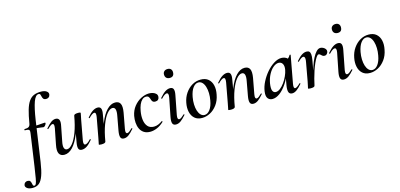

<svg xmlns="http://www.w3.org/2000/svg" viewBox="-199 -1283 4409 2115"><g transform="rotate(-15 2006.0 -225.5)"><path d="M-37 275Q-78 275 -99 259Q-120 243 -117 223Q-114 205 -102 195.5Q-90 186 -74 186Q-53 186 -45 196.5Q-37 207 -34.5 221Q-32 235 -28.5 245.5Q-25 256 -12 256Q-1 256 6.5 240.5Q14 225 22 180Q30 135 43 47L94 -306Q98 -331 95.5 -342Q93 -353 81 -356.5Q69 -360 43 -360Q39 -360 39.5 -367Q40 -374 43 -374Q76 -374 91 -383.5Q106 -393 110 -418Q125 -509 142.5 -569Q160 -629 184.5 -663.5Q209 -698 242.5 -712Q276 -726 322 -726Q364 -726 386.5 -710Q409 -694 405 -671Q402 -652 389.5 -642.5Q377 -633 361 -633Q338 -633 329 -644.5Q320 -656 317.5 -670Q315 -684 310.5 -695.5Q306 -707 291 -707Q256 -707 231.5 -639Q207 -571 187 -439L120 21Q106 117 86 172.5Q66 228 37 251.5Q8 275 -37 275ZM250 -340Q246 -341 227 -343.5Q208 -346 183 -349Q158 -352 134 -352L136 -377Q159 -377 188.5 -379Q218 -381 243 -383Q268 -385 276 -385Q281 -385 282.5 -381.5Q284 -378 283 -374Q281 -366 271 -353Q261 -340 250 -340Z M395 13Q352 13 335.5 -19Q319 -51 333 -119L368 -297Q373 -327 368.5 -337.5Q364 -348 354 -348Q343 -348 329 -337Q315 -326 297 -309Q293 -305 289 -309Q285 -313 289 -317Q321 -355 347.5 -375Q374 -395 402 -395Q430 -395 441 -372.5Q452 -350 440 -297L409 -138Q398 -87 406.5 -62.5Q415 -38 439 -38Q469 -38 501.5 -77Q534 -116 562.5 -191.5Q591 -267 610 -376L626 -375Q606 -257 571 -169.5Q536 -82 491 -34.5Q446 13 395 13ZM596 9Q567 9 558.5 -13Q550 -35 558 -80L610 -376Q614 -394 657 -394Q675 -394 681 -391.5Q687 -389 687 -387Q687 -383 682 -360.5Q677 -338 672 -312L631 -89Q622 -37 647 -37Q657 -37 673 -47.5Q689 -58 708 -79Q711 -83 715.5 -78.5Q720 -74 716 -70Q681 -28 653 -9.5Q625 9 596 9Z M1076 9Q1046 9 1037.5 -15Q1029 -39 1038 -89L1067 -248Q1087 -348 1037 -348Q1007 -348 974.5 -309Q942 -270 913.5 -194.5Q885 -119 867 -10L850 -11Q871 -130 905.5 -217Q940 -304 985.5 -351.5Q1031 -399 1081 -399Q1124 -399 1140 -367.5Q1156 -336 1144 -267L1111 -89Q1106 -60 1110.5 -49Q1115 -38 1125 -38Q1136 -38 1150.5 -49Q1165 -60 1182 -77Q1185 -81 1189.5 -77Q1194 -73 1190 -69Q1159 -32 1132 -11.5Q1105 9 1076 9ZM819 8Q801 8 795 6Q789 4 789 1Q789 -3 794.5 -25.5Q800 -48 804 -74L845 -297Q854 -349 830 -349Q819 -349 803.5 -338.5Q788 -328 768 -307Q765 -303 760.5 -307.5Q756 -312 760 -316Q795 -358 824 -376.5Q853 -395 880 -395Q909 -395 918 -373Q927 -351 918 -306L867 -10Q862 8 819 8Z M1375 13Q1331 13 1302.5 -6Q1274 -25 1259.5 -56.5Q1245 -88 1242.5 -126Q1240 -164 1247 -202Q1259 -263 1294 -307Q1329 -351 1376 -375Q1423 -399 1468 -399Q1491 -399 1512.5 -392Q1534 -385 1547.5 -371Q1561 -357 1559 -335Q1558 -317 1546.5 -305.5Q1535 -294 1514 -294Q1492 -294 1482 -306.5Q1472 -319 1469 -335Q1465 -349 1456.5 -361Q1448 -373 1427 -373Q1402 -373 1382.5 -355Q1363 -337 1350 -306.5Q1337 -276 1330 -236Q1320 -181 1326.5 -134Q1333 -87 1358 -59Q1383 -31 1429 -31Q1455 -31 1480.5 -42Q1506 -53 1524 -67Q1526 -69 1530 -65Q1534 -61 1532 -58Q1493 -21 1452.5 -4Q1412 13 1375 13Z M1669 9Q1639 9 1630 -14.5Q1621 -38 1631 -89L1672 -297Q1682 -349 1656 -349Q1646 -349 1630 -338.5Q1614 -328 1595 -307Q1591 -303 1587 -307.5Q1583 -312 1586 -316Q1622 -358 1650.5 -376.5Q1679 -395 1706 -395Q1736 -395 1745 -373Q1754 -351 1745 -306L1703 -89Q1698 -60 1703 -49Q1708 -38 1718 -38Q1729 -38 1743.5 -48.5Q1758 -59 1776 -76Q1780 -80 1784 -76Q1788 -72 1784 -68Q1752 -31 1725 -11Q1698 9 1669 9ZM1735 -504Q1711 -504 1696.5 -517.5Q1682 -531 1682 -557Q1682 -579 1696.5 -592.5Q1711 -606 1735 -606Q1759 -606 1772 -592.5Q1785 -579 1785 -557Q1785 -504 1735 -504Z M1966 14Q1913 14 1881 -14.5Q1849 -43 1838.5 -90Q1828 -137 1839 -193Q1850 -253 1882 -299.5Q1914 -346 1959 -372.5Q2004 -399 2056 -399Q2111 -399 2143.5 -371Q2176 -343 2186.5 -296.5Q2197 -250 2185 -193Q2173 -127 2138 -80Q2103 -33 2057.5 -9.5Q2012 14 1966 14ZM2000 -11Q2035 -11 2062.5 -48Q2090 -85 2101 -149Q2109 -191 2108 -231Q2107 -271 2097 -304Q2087 -337 2068.5 -356Q2050 -375 2024 -375Q1991 -375 1963.5 -340Q1936 -305 1923 -236Q1915 -193 1916.5 -152.5Q1918 -112 1928 -80.5Q1938 -49 1956.5 -30Q1975 -11 2000 -11Z M2552 9Q2522 9 2513.5 -15Q2505 -39 2514 -89L2543 -248Q2563 -348 2513 -348Q2483 -348 2450.5 -309Q2418 -270 2389.5 -194.5Q2361 -119 2343 -10L2326 -11Q2347 -130 2381.5 -217Q2416 -304 2461.5 -351.5Q2507 -399 2557 -399Q2600 -399 2616 -367.5Q2632 -336 2620 -267L2587 -89Q2582 -60 2586.5 -49Q2591 -38 2601 -38Q2612 -38 2626.5 -49Q2641 -60 2658 -77Q2661 -81 2665.5 -77Q2670 -73 2666 -69Q2635 -32 2608 -11.5Q2581 9 2552 9ZM2295 8Q2277 8 2271 6Q2265 4 2265 1Q2265 -3 2270.5 -25.5Q2276 -48 2280 -74L2321 -297Q2330 -349 2306 -349Q2295 -349 2279.5 -338.5Q2264 -328 2244 -307Q2241 -303 2236.5 -307.5Q2232 -312 2236 -316Q2271 -358 2300 -376.5Q2329 -395 2356 -395Q2385 -395 2394 -373Q2403 -351 2394 -306L2343 -10Q2338 8 2295 8Z M2768 13Q2735 13 2716 -11.5Q2697 -36 2705 -91Q2712 -143 2739.5 -197Q2767 -251 2806.5 -297Q2846 -343 2891 -371Q2936 -399 2977 -399Q2996 -399 3016 -392Q3036 -385 3050.5 -368.5Q3065 -352 3067 -326L3013 -357Q3028 -359 3046 -373Q3064 -387 3074 -407Q3076 -410 3081.5 -408.5Q3087 -407 3086 -405L3028 -89Q3019 -38 3041 -38Q3051 -38 3066 -48.5Q3081 -59 3099 -77Q3102 -80 3106 -76Q3110 -72 3107 -69Q3076 -32 3048.5 -11.5Q3021 9 2995 9Q2966 9 2956 -14Q2946 -37 2954 -89L2979 -229L2999 -246Q2973 -166 2934 -108Q2895 -50 2852 -18.5Q2809 13 2768 13ZM2823 -52Q2848 -52 2874 -72Q2900 -92 2923 -124Q2946 -156 2962.5 -192.5Q2979 -229 2985 -261Q2993 -304 2978.5 -329.5Q2964 -355 2932 -355Q2902 -354 2871.5 -328.5Q2841 -303 2818 -259.5Q2795 -216 2785 -160Q2776 -101 2787.5 -76.5Q2799 -52 2823 -52Z M3252 -10 3242 -11Q3252 -62 3265.5 -115.5Q3279 -169 3295.5 -219Q3312 -269 3332 -308.5Q3352 -348 3374.5 -371.5Q3397 -395 3421 -395Q3436 -395 3452 -387Q3468 -379 3478 -365.5Q3488 -352 3485 -336Q3483 -323 3472.5 -311Q3462 -299 3445 -299Q3430 -299 3420.5 -307Q3411 -315 3402.5 -323Q3394 -331 3384 -331Q3372 -331 3357 -308.5Q3342 -286 3326 -250Q3310 -214 3295.5 -171Q3281 -128 3270 -85.5Q3259 -43 3252 -10ZM3205 8Q3187 8 3181 6Q3175 4 3175 1Q3175 -3 3181 -26Q3187 -49 3191 -74L3229 -284Q3234 -309 3232.5 -323Q3231 -337 3226 -343Q3221 -349 3213 -349Q3202 -349 3187 -338.5Q3172 -328 3154 -310Q3151 -307 3147 -311Q3143 -315 3146 -319Q3180 -359 3208 -377Q3236 -395 3263 -395Q3284 -395 3294.5 -384.5Q3305 -374 3307 -351.5Q3309 -329 3303 -292L3252 -10Q3250 8 3205 8Z M3584 9Q3554 9 3545 -14.5Q3536 -38 3546 -89L3587 -297Q3597 -349 3571 -349Q3561 -349 3545 -338.5Q3529 -328 3510 -307Q3506 -303 3502 -307.5Q3498 -312 3501 -316Q3537 -358 3565.5 -376.5Q3594 -395 3621 -395Q3651 -395 3660 -373Q3669 -351 3660 -306L3618 -89Q3613 -60 3618 -49Q3623 -38 3633 -38Q3644 -38 3658.5 -48.5Q3673 -59 3691 -76Q3695 -80 3699 -76Q3703 -72 3699 -68Q3667 -31 3640 -11Q3613 9 3584 9ZM3650 -504Q3626 -504 3611.5 -517.5Q3597 -531 3597 -557Q3597 -579 3611.5 -592.5Q3626 -606 3650 -606Q3674 -606 3687 -592.5Q3700 -579 3700 -557Q3700 -504 3650 -504Z M3881 14Q3828 14 3796 -14.5Q3764 -43 3753.5 -90Q3743 -137 3754 -193Q3765 -253 3797 -299.5Q3829 -346 3874 -372.5Q3919 -399 3971 -399Q4026 -399 4058.5 -371Q4091 -343 4101.5 -296.5Q4112 -250 4100 -193Q4088 -127 4053 -80Q4018 -33 3972.5 -9.5Q3927 14 3881 14ZM3915 -11Q3950 -11 3977.5 -48Q4005 -85 4016 -149Q4024 -191 4023 -231Q4022 -271 4012 -304Q4002 -337 3983.5 -356Q3965 -375 3939 -375Q3906 -375 3878.5 -340Q3851 -305 3838 -236Q3830 -193 3831.5 -152.5Q3833 -112 3843 -80.5Q3853 -49 3871.5 -30Q3890 -11 3915 -11Z"/></g></svg>

Font: Cormorant Garamond Light SemiBold
Style: Italic
Weight: 600
Italic angle: -10°
Version: Version 4.001